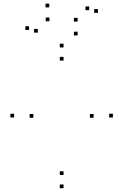

<svg xmlns="http://www.w3.org/2000/svg" viewBox="-20 -986 660 1028"><path d="M584.5 -357V-377H564.5V-357ZM320.2 -732V-752H300.2V-732ZM55.5 -357V-377H35.5V-357ZM320.2 21.7V1.7H300.2V21.7ZM158.7 -355.5V-375.5H138.7V-355.5ZM320.2 -661.5V-681.5H300.2V-661.5ZM481.3 -355.5V-375.5H461.3V-355.5ZM320.2 -49V-69H300.2V-49ZM504.3 -917.2V-937.2H484.3V-917.2ZM457.7 -931.5V-951.5H437.7V-931.5ZM395.7 -870.5V-890.5H375.7V-870.5ZM243.8 -946.5V-966.5H223.8V-946.5ZM135.7 -825.5V-845.5H115.7V-825.5ZM182.3 -811.2V-831.2H162.3V-811.2ZM244.7 -872.2V-892.2H224.7V-872.2ZM395.7 -796.2V-816.2H375.7V-796.2Z"/></svg>

Font: Monaspace Xenon Dots Var
Style: Regular
Weight: 400
Designer: Riley Cran and the Lettermatic Team
Version: Version 1.100 (Monaspace Xenon Dots)